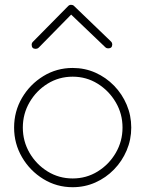

<svg xmlns="http://www.w3.org/2000/svg" viewBox="-20 -779 609 805"><path d="M266.1 -753.9Q271 -758.8 277.8 -758.8Q285.6 -758.8 290 -754.4L444.8 -605.5Q448.2 -602.5 449.5 -598.6Q450.7 -594.7 450.7 -593.3Q450.7 -576.2 433.6 -576.2Q431.6 -576.2 428 -577.1Q424.3 -578.1 421.4 -581.1L278.3 -717.8L142.6 -579.6Q139.6 -576.7 136 -575.4Q132.3 -574.2 129.9 -574.2Q112.8 -574.2 112.8 -591.3Q112.8 -598.6 117.7 -603.5ZM284.7 -494.1Q335.4 -494.1 379.9 -474.4Q424.3 -454.6 458.3 -419.7Q492.2 -384.8 511.2 -339.8Q530.3 -294.9 530.3 -244.1Q530.3 -193.4 511 -148.2Q491.7 -103 458 -68.4Q424.3 -33.7 379.9 -13.9Q335.4 5.9 284.7 5.9Q217.3 5.9 161.4 -28.6Q105.5 -63 72.3 -119.9Q39.1 -176.8 39.1 -244.1Q39.1 -312 72.3 -368.7Q105.5 -425.3 161.4 -459.7Q217.3 -494.1 284.7 -494.1ZM284.7 -457.5Q227.1 -457.5 179.7 -428.2Q132.3 -398.9 104 -350.3Q75.7 -301.8 75.7 -244.1Q75.7 -186.5 104 -137.9Q132.3 -89.4 179.7 -60.1Q227.1 -30.8 284.7 -30.8Q342.3 -30.8 389.6 -60.1Q437 -89.4 465.3 -137.9Q493.7 -186.5 493.7 -244.1Q493.7 -301.8 465.3 -350.1Q437 -398.4 389.6 -428Q342.3 -457.5 284.7 -457.5Z"/></svg>

Font: Manjari Thin
Style: Regular
Weight: 100
Designer: Santhosh Thottingal <santhosh.thottingal@gmail.com>
Version: Version 2.000